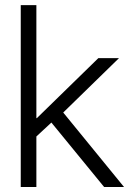

<svg xmlns="http://www.w3.org/2000/svg" viewBox="-20 -748 516 768"><path d="M63 0V-727.5H125.5V-275.4H127.4L373.5 -515.6H456.1L232.9 -297.9L476.1 0H396.5L185.5 -257.8L125.5 -202.1V0Z"/></svg>

Font: Inter Display Light
Style: Regular
Weight: 300
Designer: Rasmus Andersson
Foundry: rsms
Version: Version 4.000;git-a52131595